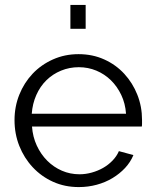

<svg xmlns="http://www.w3.org/2000/svg" viewBox="-20 -750 627 780"><path d="M300 10Q243 10 195.5 -11.5Q148 -33 113 -70.5Q78 -108 58.5 -157Q39 -206 39 -262Q39 -317 58.5 -365.5Q78 -414 112.5 -450.5Q147 -487 195 -508.5Q243 -530 299 -530Q356 -530 403.5 -508.5Q451 -487 485 -450Q519 -413 538 -365Q557 -317 557 -263Q557 -255 557 -247Q557 -239 556 -236H110Q113 -194 129.5 -158.5Q146 -123 172 -97Q198 -71 231.5 -56.5Q265 -42 303 -42Q328 -42 353 -49Q378 -56 399 -68Q420 -80 437 -97.5Q454 -115 463 -136L522 -120Q510 -91 488 -67.5Q466 -44 437 -26.5Q408 -9 373 0.5Q338 10 300 10ZM492 -288Q489 -330 472.5 -364.5Q456 -399 430.5 -424Q405 -449 371.5 -463Q338 -477 300 -477Q262 -477 228 -463Q194 -449 168.5 -424Q143 -399 127.5 -364Q112 -329 109 -288ZM266 -633V-730H328V-633Z"/></svg>

Font: IngvarSans
Style: Regular
Weight: 400
Version: Version 1.000